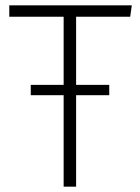

<svg xmlns="http://www.w3.org/2000/svg" viewBox="-20 -703 527 724"><path d="M471 -640 477 -683H15V-640H220V-383H96V-344H220V1H267V-344H392V-383H267V-640Z"/></svg>

Font: Fira Sans ExtraLight
Style: Regular
Weight: 200
Designer: bBox Type GmbH & Carrois Corporate GbR & Edenspiekermann AG
Foundry: bBox Type GmbH & Carrois Corporate GbR & Edenspiekermann AG
Version: Version 4.300;PS 004.300;hotconv 1.0.88;makeotf.lib2.5.64775